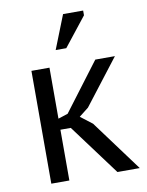

<svg xmlns="http://www.w3.org/2000/svg" viewBox="-82 -779 642 838"><g transform="rotate(-10 239.0 -360.0)"><path d="M203 -225H157V0H77V-500H157V-274L200 -288L360 -500H447L292 -299L250 -266L302 -226L469 0H370ZM256 -720H345V-699L244 -571H197Z"/></g></svg>

Font: PTSans
Style: Regular
Weight: 400
Designer: A.Korolkova, O.Umpeleva, V.Yefimov
Foundry: ParaType Ltd
Version: Version 2.003W OFL